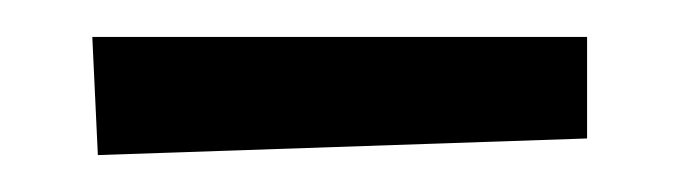

<svg xmlns="http://www.w3.org/2000/svg" viewBox="-20 -911 368 104"><path d="M298 -891V-836L33 -827L30 -891Z"/></svg>

Font: Bahiana
Style: Regular
Weight: 400
Designer: Pablo Cosgaya & Dani Raskovsky
Foundry: Pablo Cosgaya & Dani Raskovsky
Version: Version 1.005